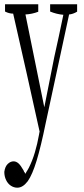

<svg xmlns="http://www.w3.org/2000/svg" viewBox="-27 -580 394 900"><path d="M334.5 -560.1Q334.5 -538.1 334.5 -525.4Q315.4 -513.7 296.9 -512.2Q240.2 -251 186.5 0.5Q165 106 144.8 172.6Q124.5 239.3 103 269.5Q80.1 299.8 54.2 299.8Q38.1 299.8 23.9 290.5Q9.8 281.2 1.5 263.9Q-6.8 246.6 -6.8 225.6Q-3.4 200.7 9.3 188.5Q22 176.3 36.6 176.3Q48.8 176.3 59.6 185.8Q70.3 195.3 84 219.7Q85.9 228 87.9 226.1Q89.8 234.4 91.8 232.9Q94.2 234.4 96.2 226.6Q103 216.8 108.4 206.1Q125 173.3 136.7 133.5Q148.4 93.8 155.8 51.8Q156.7 49.8 158.2 38.1Q158.2 42.5 158.7 37.1Q99.1 -234.4 34.7 -516.1Q15.6 -516.1 -3.4 -525.9Q-3.4 -538.1 -3.4 -560.1H152.3Q152.3 -537.6 152.3 -524.9Q123 -513.7 92.3 -512.2Q137.2 -289.6 180.7 -77.1Q203.6 -189.5 227.1 -311Q248.5 -406.2 270 -510.7Q238.8 -513.2 208 -525.9Q208 -538.1 208 -560.1Z"/></svg>

Font: Scarab Serif
Style: Condensed-Light
Weight: 300
Designer: John Roberts
Foundry: Scarab
Version: 1.0